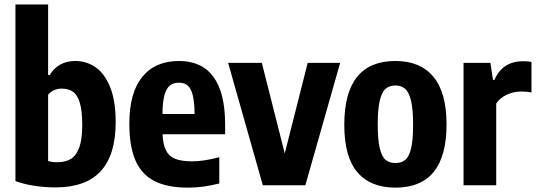

<svg xmlns="http://www.w3.org/2000/svg" viewBox="-20 -828 2400 858"><path d="M49 -19V-808H195V-492.5H202Q219 -522 248.2 -538.8Q277.5 -555.5 316.5 -555.5Q367 -555.5 407.8 -527Q448.5 -498.5 472.8 -437.2Q497 -376 497 -282Q497 -137 430.8 -63.8Q364.5 9.5 227 9.5Q180.5 9.5 133.2 2.2Q86 -5 49 -19ZM347.5 -269Q347.5 -333.5 336.5 -369.2Q325.5 -405 305.5 -418.5Q285.5 -432 255 -432Q237.5 -432 221.2 -424.8Q205 -417.5 195 -404.5V-108.5Q213 -103 235.5 -103Q273.5 -103 297.8 -118.5Q322 -134 334.8 -170.5Q347.5 -207 347.5 -269Z M986 -228H706.5Q708.5 -182 721.8 -155.8Q735 -129.5 763 -118.2Q791 -107 839 -107Q890 -107 960 -125.5V-8Q921 1.5 888 6Q855 10.5 820.5 10.5Q728 10.5 670.5 -18.8Q613 -48 585.5 -110.8Q558 -173.5 558 -275.5Q558 -413.5 615.8 -484.5Q673.5 -555.5 780.5 -555.5Q881.5 -555.5 933.8 -484.5Q986 -413.5 986 -271.5ZM706 -318.5H849.5Q849 -373.5 841 -404Q833 -434.5 818 -446.5Q803 -458.5 779.5 -458.5Q755.5 -458.5 739.8 -446.5Q724 -434.5 715.2 -403.8Q706.5 -373 706 -318.5Z M1355 -547H1500L1344.5 0H1154.5L999.5 -547H1150L1252.5 -142.5Z M1518.5 -270.5Q1518.5 -555.5 1747 -555.5Q1857.5 -555.5 1916.5 -485.2Q1975.5 -415 1975.5 -272Q1975.5 10.5 1747 10.5Q1636 10.5 1577.2 -58.2Q1518.5 -127 1518.5 -270.5ZM1826 -270Q1826 -339.5 1816.8 -378Q1807.5 -416.5 1790.5 -431.2Q1773.5 -446 1747 -446Q1720.5 -446 1703.5 -431.5Q1686.5 -417 1677.2 -379Q1668 -341 1668 -272.5Q1668 -203.5 1677 -165.8Q1686 -128 1703 -113.8Q1720 -99.5 1747 -99.5Q1774 -99.5 1791 -113.5Q1808 -127.5 1817 -164.8Q1826 -202 1826 -270Z M2051.5 -547H2171.5L2183 -471H2189.5Q2225.5 -554.5 2318.5 -554.5Q2338.5 -554.5 2355 -551V-415Q2335 -419 2309 -419Q2274.5 -419 2244 -404.5Q2213.5 -390 2197.5 -365.5V0H2051.5Z"/></svg>

Font: Encode Sans Condensed
Style: Bold
Weight: 700
Width: 3
Designer: Multiple Designers
Foundry: Impallari Type
Version: Version 2.000